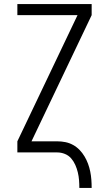

<svg xmlns="http://www.w3.org/2000/svg" viewBox="-20 -755 540 951"><path d="M373 176Q373 156 371.5 137Q370 118 365.5 99Q361 80 353 62Q345 44 332.5 29.5Q320 15 301.5 7.5Q283 0 264 0H66V-55L364 -680H66V-735H434V-680L136 -55H264Q284 -55 304 -51Q324 -47 342 -37Q360 -27 374 -12.5Q388 2 398.5 19.5Q409 37 416 56Q423 75 427 95Q431 115 432.5 135Q434 155 434 176Z"/></svg>

Font: Iosevka Fixed SS04 Light
Style: Regular
Weight: 300
Monospace: yes
Designer: Belleve Invis
Foundry: Belleve Invis
Version: Version 32.5.0